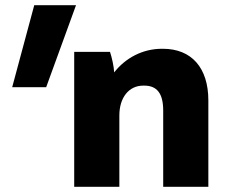

<svg xmlns="http://www.w3.org/2000/svg" viewBox="-20 -720 870 740"><path d="M27 -384H158L273 -700H112ZM266 0H440V-275C440 -343 476 -390 532 -390H536C585 -390 609 -360 609 -294V0H783V-333C783 -459 718 -532 608 -532H604C530 -532 464 -497 420 -441C419 -464 411 -499 404 -520H266Z"/></svg>

Font: Fixel Text ExtraBold
Style: Regular
Weight: 800
Width: 4
Designer: AlfaBravo + MacPaw
Foundry: Kyrylo Tkachov, Marchela Mozhyna, Serhii Makarenko, Maria Weinstein, Zakhar Kryvoshyya
Version: Version 1.211